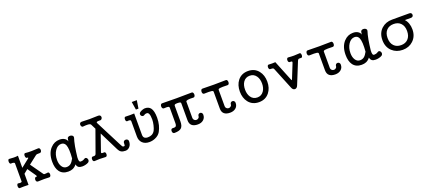

<svg xmlns="http://www.w3.org/2000/svg" viewBox="68 -1965 7138 3230"><g transform="rotate(-20 3637.0 -350.5)"><path d="M132.8 -418V-94.7Q132.8 -84 109.4 -81.1Q89.8 -80.1 69.3 -85Q55.7 -87.9 48.8 -73.2Q42 -61.5 42 -43Q42 -24.4 48.8 -11.7Q55.7 1 69.3 -1Q99.6 -2.9 139.6 -2.9Q179.7 -2.9 222.7 -1V-200.2L293.9 -258.8L391.6 -117.2Q404.3 -100.6 403.3 -90.8Q403.3 -82 391.6 -85Q377 -87.9 367.2 -74.2Q359.4 -61.5 358.4 -43.9Q358.4 -25.4 366.2 -13.7Q376 0 394.5 -1Q432.6 -3.9 499 -3.9Q551.8 -2.9 593.8 -1Q608.4 0 617.2 -14.6Q625 -27.3 625 -44.9Q625 -63.5 617.2 -75.2Q608.4 -87.9 593.8 -85L569.3 -82Q545.9 -79.1 538.1 -80.1Q526.4 -81.1 519.5 -90.8L362.3 -312.5L508.8 -426.8Q520.5 -436.5 535.2 -438.5Q543.9 -440.4 561.5 -439.5H582Q598.6 -438.5 608.4 -452.1Q617.2 -463.9 617.2 -482.4Q617.2 -500 608.4 -512.7Q598.6 -525.4 582 -523.4Q520.5 -518.6 465.8 -518.6Q400.4 -517.6 357.4 -523.4Q343.8 -527.3 335 -513.7Q328.1 -502.9 328.1 -483.4Q328.1 -465.8 334 -453.1Q339.8 -438.5 350.6 -439.5Q367.2 -439.5 371.1 -435.5Q377 -432.6 369.1 -422.9L222.7 -306.6V-523.4Q188.5 -517.6 146.5 -518.6Q117.2 -519.5 69.3 -523.4Q55.7 -526.4 48.8 -513.7Q42 -501 42 -482.4Q42 -463.9 48.8 -452.1Q55.7 -437.5 69.3 -439.5Q93.8 -442.4 109.4 -438.5Q132.8 -433.6 132.8 -418Z M1213.9 -485.4Q1219.7 -505.9 1206.1 -520.5Q1193.4 -534.2 1170.9 -538.1Q1148.4 -542 1131.8 -534.2Q1112.3 -525.4 1110.4 -505.9L1104.5 -471.7L1103.5 -458Q1096.7 -490.2 1065.4 -512.7Q1029.3 -539.1 972.7 -539.1Q876 -539.1 808.6 -465.8Q729.5 -380.9 729.5 -230.5Q729.5 -117.2 776.4 -52.7Q828.1 17.6 929.7 17.6Q976.6 17.6 1010.7 2.9Q1051.8 -14.6 1083 -55.7Q1089.8 -18.6 1113.3 -1Q1136.7 16.6 1178.7 16.6Q1210.9 16.6 1237.3 9.8Q1268.6 2.9 1293 -11.7Q1308.6 -22.5 1312.5 -42Q1315.4 -58.6 1307.6 -75.2Q1298.8 -91.8 1285.2 -97.7Q1269.5 -103.5 1253.9 -91.8Q1234.4 -79.1 1216.8 -74.2Q1203.1 -70.3 1184.6 -70.3Q1164.1 -70.3 1157.2 -92.8Q1150.4 -112.3 1153.3 -158.2Q1164.1 -255.9 1178.7 -340.8Q1196.3 -433.6 1213.9 -485.4ZM972.7 -461.9Q1027.3 -461.9 1049.8 -410.2Q1078.1 -342.8 1063.5 -168Q1034.2 -112.3 1003.9 -87.9Q972.7 -63.5 929.7 -63.5Q877 -63.5 845.7 -113.3Q816.4 -160.2 816.4 -230.5Q816.4 -325.2 861.3 -393.6Q907.2 -461.9 972.7 -461.9Z M1460.9 -107.4Q1454.1 -89.8 1443.4 -84Q1432.6 -78.1 1406.2 -80.1Q1390.6 -84 1381.8 -70.3Q1374 -58.6 1374 -40Q1374 -21.5 1381.8 -9.8Q1390.6 3.9 1406.2 2Q1445.3 -2 1496.1 -2Q1546.9 -2 1599.6 2Q1614.3 3.9 1624 -9.8Q1631.8 -22.5 1631.8 -41Q1631.8 -59.6 1624 -71.3Q1614.3 -84 1599.6 -80.1Q1567.4 -78.1 1558.6 -84Q1550.8 -89.8 1557.6 -107.4L1659.2 -398.4L1830.1 -54.7Q1847.7 -17.6 1876 0Q1905.3 17.6 1953.1 17.6Q1998 17.6 2029.3 -16.6Q2063.5 -52.7 2063.5 -114.3Q2063.5 -134.8 2048.8 -146.5Q2036.1 -157.2 2017.6 -157.2Q1999 -157.2 1986.3 -146.5Q1972.7 -134.8 1972.7 -115.2V-103.5Q1972.7 -79.1 1969.7 -72.3Q1966.8 -61.5 1953.1 -61.5Q1935.5 -61.5 1925.8 -73.2Q1918.9 -81.1 1904.3 -111.3L1663.1 -583Q1654.3 -601.6 1670.9 -606.4Q1680.7 -610.4 1717.8 -610.4L1730.5 -609.4Q1745.1 -609.4 1755.9 -624Q1766.6 -636.7 1766.6 -653.3Q1766.6 -671.9 1755.9 -682.6Q1742.2 -696.3 1716.8 -694.3Q1635.7 -690.4 1565.4 -690.4Q1495.1 -690.4 1426.8 -694.3Q1405.3 -695.3 1394.5 -681.6Q1384.8 -669.9 1385.7 -651.4Q1386.7 -634.8 1395.5 -622.1Q1405.3 -608.4 1418 -609.4L1426.8 -610.4Q1477.5 -615.2 1503.9 -613.3Q1549.8 -611.3 1559.6 -592.8L1603.5 -504.9Z M2213.9 -415Q2213.9 -434.6 2198.2 -439.5Q2183.6 -445.3 2150.4 -440.4Q2137.7 -439.5 2129.9 -452.1Q2124 -463.9 2124 -481.4Q2124 -500 2129.9 -511.7Q2137.7 -524.4 2150.4 -522.5Q2180.7 -520.5 2230.5 -520.5Q2275.4 -520.5 2303.7 -522.5V-139.6Q2303.7 -99.6 2328.1 -81.1Q2347.7 -66.4 2381.8 -66.4Q2426.8 -66.4 2457 -82Q2489.3 -98.6 2510.7 -134.8Q2529.3 -170.9 2542 -225.6Q2554.7 -279.3 2554.7 -325.2Q2554.7 -397.5 2538.1 -429.7Q2525.4 -454.1 2502 -454.1Q2488.3 -454.1 2478.5 -451.2Q2465.8 -448.2 2456.1 -439.5Q2440.4 -428.7 2423.8 -432.6Q2408.2 -436.5 2398.4 -450.2Q2388.7 -463.9 2390.6 -480.5Q2392.6 -498 2409.2 -509.8Q2429.7 -524.4 2460.9 -535.2Q2487.3 -543 2502 -543Q2567.4 -543 2601.6 -500Q2642.6 -447.3 2642.6 -325.2Q2642.6 -253.9 2627 -193.4Q2612.3 -136.7 2585 -86.9Q2552.7 -31.2 2486.3 -3.9Q2436.5 17.6 2381.8 17.6Q2303.7 17.6 2257.8 -27.3Q2213.9 -71.3 2213.9 -142.6ZM2421.9 -717.8H2331.1L2353.5 -574.2H2399.4Z M2804.7 -522.5Q2789.1 -524.4 2779.3 -509.8Q2770.5 -496.1 2770.5 -477.5Q2770.5 -458 2779.3 -445.3Q2788.1 -431.6 2804.7 -432.6Q2863.3 -436.5 2882.8 -430.7Q2899.4 -425.8 2899.4 -409.2V-132.8Q2899.4 -87.9 2879.9 -74.2Q2866.2 -65.4 2831.1 -68.4Q2813.5 -72.3 2802.7 -58.6Q2793.9 -46.9 2793.9 -27.3Q2793.9 -8.8 2802.7 3.9Q2813.5 18.6 2831.1 17.6Q2918.9 16.6 2952.1 -14.6Q2989.3 -46.9 2989.3 -134.8V-409.2Q2989.3 -425.8 3001 -431.6Q3013.7 -437.5 3047.9 -437.5Q3084 -437.5 3096.7 -430.7Q3107.4 -425.8 3107.4 -409.2V-107.4Q3107.4 -43.9 3144.5 -12.7Q3180.7 17.6 3249 17.6Q3310.5 17.6 3348.6 -14.6Q3389.6 -47.9 3389.6 -106.4Q3389.6 -127.9 3376 -140.6Q3364.3 -152.3 3347.7 -152.3Q3330.1 -152.3 3318.4 -140.6Q3305.7 -127.9 3305.7 -106.4Q3305.7 -88.9 3289.1 -76.2Q3273.4 -62.5 3252.9 -62.5Q3230.5 -62.5 3214.8 -77.1Q3197.3 -92.8 3197.3 -116.2V-409.2Q3197.3 -424.8 3231.4 -430.7Q3265.6 -436.5 3332 -432.6Q3346.7 -431.6 3355.5 -445.3Q3364.3 -458 3364.3 -477.5Q3364.3 -496.1 3355.5 -509.8Q3346.7 -524.4 3332 -522.5Q3258.8 -519.5 3064.5 -519.5Q2863.3 -519.5 2804.7 -522.5Z M3526.4 -522.5Q3511.7 -524.4 3502 -509.8Q3494.1 -496.1 3493.2 -477.5Q3493.2 -458 3501 -445.3Q3509.8 -431.6 3526.4 -432.6Q3621.1 -436.5 3655.3 -430.7Q3685.5 -425.8 3685.5 -409.2V-107.4Q3685.5 -43.9 3722.7 -12.7Q3758.8 17.6 3827.1 17.6Q3888.7 17.6 3927.7 -14.6Q3968.8 -47.9 3968.8 -106.4Q3968.8 -127.9 3955.1 -140.6Q3943.4 -152.3 3925.8 -152.3Q3908.2 -152.3 3896.5 -140.6Q3883.8 -127.9 3883.8 -106.4Q3883.8 -88.9 3867.2 -76.2Q3851.6 -62.5 3832 -62.5Q3808.6 -62.5 3793 -77.1Q3775.4 -91.8 3775.4 -116.2V-409.2Q3775.4 -425.8 3804.7 -430.7Q3839.8 -436.5 3943.4 -432.6Q3958 -431.6 3966.8 -445.3Q3974.6 -458 3974.6 -477.5Q3974.6 -496.1 3966.8 -509.8Q3958 -524.4 3943.4 -522.5Q3853.5 -519.5 3733.4 -519.5Q3604.5 -519.5 3526.4 -522.5Z M4345.7 -539.1Q4226.6 -539.1 4159.2 -453.1Q4099.6 -376 4099.6 -259.8Q4099.6 -145.5 4159.2 -68.4Q4226.6 17.6 4345.7 17.6Q4463.9 17.6 4531.2 -68.4Q4591.8 -145.5 4591.8 -259.8Q4591.8 -376 4531.2 -453.1Q4463.9 -539.1 4345.7 -539.1ZM4345.7 -455.1Q4418.9 -455.1 4460.9 -395.5Q4498 -342.8 4498 -260.7Q4498 -180.7 4460.9 -127Q4418.9 -66.4 4345.7 -66.4Q4270.5 -66.4 4229.5 -127Q4193.4 -179.7 4193.4 -260.7Q4193.4 -342.8 4229.5 -395.5Q4270.5 -455.1 4345.7 -455.1Z M4775.4 -414.1 4929.7 -34.2Q4948.2 17.6 4986.3 17.6Q5024.4 17.6 5043 -34.2L5197.3 -414.1Q5206.1 -434.6 5217.8 -439.5Q5227.5 -442.4 5263.7 -440.4Q5275.4 -438.5 5282.2 -451.2Q5289.1 -462.9 5289.1 -481.4Q5289.1 -499 5282.2 -511.7Q5275.4 -525.4 5263.7 -522.5Q5211.9 -517.6 5163.1 -517.6Q5111.3 -517.6 5062.5 -522.5Q5047.9 -525.4 5039.1 -511.7Q5031.2 -500 5031.2 -481.4Q5031.2 -462.9 5039.1 -451.2Q5047.9 -437.5 5062.5 -440.4Q5088.9 -440.4 5096.7 -436.5Q5104.5 -431.6 5099.6 -414.1L4997.1 -159.2Q4989.3 -142.6 4986.3 -142.6Q4982.4 -142.6 4976.6 -159.2L4830.1 -521.5Q4803.7 -519.5 4772.5 -519.5Q4752.9 -519.5 4713.9 -521.5H4712.9Q4699.2 -524.4 4691.4 -510.7Q4684.6 -499 4684.6 -480.5Q4684.6 -461.9 4692.4 -451.2Q4700.2 -437.5 4714.8 -440.4Q4748 -440.4 4758.8 -435.5Q4768.6 -430.7 4775.4 -414.1Z M5409.2 -522.5Q5394.5 -524.4 5384.8 -509.8Q5377 -496.1 5376 -477.5Q5376 -458 5383.8 -445.3Q5392.6 -431.6 5409.2 -432.6Q5503.9 -436.5 5538.1 -430.7Q5568.4 -425.8 5568.4 -409.2V-107.4Q5568.4 -43.9 5605.5 -12.7Q5641.6 17.6 5710 17.6Q5771.5 17.6 5810.5 -14.6Q5851.6 -47.9 5851.6 -106.4Q5851.6 -127.9 5837.9 -140.6Q5826.2 -152.3 5808.6 -152.3Q5791 -152.3 5779.3 -140.6Q5766.6 -127.9 5766.6 -106.4Q5766.6 -88.9 5750 -76.2Q5734.4 -62.5 5714.8 -62.5Q5691.4 -62.5 5675.8 -77.1Q5658.2 -91.8 5658.2 -116.2V-409.2Q5658.2 -425.8 5687.5 -430.7Q5722.7 -436.5 5826.2 -432.6Q5840.8 -431.6 5849.6 -445.3Q5857.4 -458 5857.4 -477.5Q5857.4 -496.1 5849.6 -509.8Q5840.8 -524.4 5826.2 -522.5Q5736.3 -519.5 5616.2 -519.5Q5487.3 -519.5 5409.2 -522.5Z M6466.8 -485.4Q6472.7 -505.9 6459 -520.5Q6446.3 -534.2 6423.8 -538.1Q6401.4 -542 6384.8 -534.2Q6365.2 -525.4 6363.3 -505.9L6357.4 -471.7L6356.4 -458Q6349.6 -490.2 6318.4 -512.7Q6282.2 -539.1 6225.6 -539.1Q6128.9 -539.1 6061.5 -465.8Q5982.4 -380.9 5982.4 -230.5Q5982.4 -117.2 6029.3 -52.7Q6081.1 17.6 6182.6 17.6Q6229.5 17.6 6263.7 2.9Q6304.7 -14.6 6335.9 -55.7Q6342.8 -18.6 6366.2 -1Q6389.6 16.6 6431.6 16.6Q6463.9 16.6 6490.2 9.8Q6521.5 2.9 6545.9 -11.7Q6561.5 -22.5 6565.4 -42Q6568.4 -58.6 6560.5 -75.2Q6551.8 -91.8 6538.1 -97.7Q6522.5 -103.5 6506.8 -91.8Q6487.3 -79.1 6469.7 -74.2Q6456.1 -70.3 6437.5 -70.3Q6417 -70.3 6410.2 -92.8Q6403.3 -112.3 6406.2 -158.2Q6417 -255.9 6431.6 -340.8Q6449.2 -433.6 6466.8 -485.4ZM6225.6 -461.9Q6280.3 -461.9 6302.7 -410.2Q6331.1 -342.8 6316.4 -168Q6287.1 -112.3 6256.8 -87.9Q6225.6 -63.5 6182.6 -63.5Q6129.9 -63.5 6098.6 -113.3Q6069.3 -160.2 6069.3 -230.5Q6069.3 -325.2 6114.3 -393.6Q6160.2 -461.9 6225.6 -461.9Z M6743.2 -256.8Q6743.2 -347.7 6793 -397.5Q6839.8 -444.3 6918.9 -444.3Q6997.1 -444.3 7043 -397.5Q7092.8 -347.7 7092.8 -256.8Q7092.8 -165 7043 -114.3Q6997.1 -66.4 6918.9 -66.4Q6839.8 -66.4 6793 -114.3Q6743.2 -165 6743.2 -256.8ZM7224.6 -522.5H6918.9Q6805.7 -522.5 6729.5 -453.1Q6649.4 -378.9 6649.4 -252.9Q6649.4 -127.9 6729.5 -52.7Q6805.7 17.6 6918.9 17.6Q7031.2 17.6 7105.5 -52.7Q7186.5 -127.9 7186.5 -252.9Q7186.5 -309.6 7169.9 -357.4Q7152.3 -408.2 7120.1 -441.4H7224.6Q7247.1 -439.5 7260.7 -452.1Q7272.5 -463.9 7272.5 -481.4Q7272.5 -500 7260.7 -511.7Q7247.1 -524.4 7224.6 -522.5Z"/></g></svg>

Font: Gungsuh
Style: Regular
Weight: 400
Version: Version 2.21